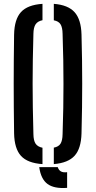

<svg xmlns="http://www.w3.org/2000/svg" viewBox="-20 -826 487 974"><path d="M51.5 -149.5Q50.5 -220.5 50 -282Q49.5 -343.5 49.5 -401.8Q49.5 -460 50 -520.8Q50.5 -581.5 51.5 -650.5Q53 -728 86.5 -764.8Q120 -801.5 195.5 -806.5V-723.5Q171 -718.5 160.5 -702.5Q150 -686.5 149.5 -654.5Q147.5 -584.5 146.5 -523Q145.5 -461.5 145.5 -402.5Q145.5 -343.5 146.5 -281Q147.5 -218.5 149.5 -145.5Q150 -113 160.5 -97.2Q171 -81.5 195.5 -76.5V6.5Q120 1.5 86.5 -35.2Q53 -72 51.5 -149.5ZM179 22H273Q278 37.5 289.5 43.8Q301 50 320.5 47.5V127Q254.5 132 221 107.2Q187.5 82.5 179 22ZM253 6.5V-77Q277.5 -81.5 287.2 -97.5Q297 -113.5 297.5 -145.5Q300 -217 301 -279Q302 -341 302 -399.8Q302 -458.5 301 -520.8Q300 -583 297.5 -654.5Q297 -686.5 287.2 -702.5Q277.5 -718.5 253 -723V-806.5Q325.5 -801 358.5 -764Q391.5 -727 393.5 -650.5Q395.5 -581.5 396.2 -520.8Q397 -460 397 -401.5Q397 -343 396.2 -281.8Q395.5 -220.5 393.5 -149.5Q391.5 -72.5 358.5 -36Q325.5 0.5 253 6.5Z"/></svg>

Font: Big Shoulders Stencil Text Thin SemiBold
Style: Regular
Weight: 600
Version: Version 2.001